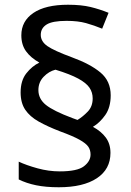

<svg xmlns="http://www.w3.org/2000/svg" viewBox="-20 -785 553 810"><path d="M67 -395Q67 -445 91 -475.5Q115 -506 146 -521Q110 -541 90 -568.5Q70 -596 70 -636Q70 -696 121 -730.5Q172 -765 267 -765Q323 -765 362 -755.5Q401 -746 438 -731L411 -664Q377 -678 343 -687.5Q309 -697 261 -697Q201 -697 176.5 -681.5Q152 -666 152 -638Q152 -610 180 -590.5Q208 -571 284 -543Q361 -515 404 -479Q447 -443 447 -383Q447 -332 424 -299.5Q401 -267 372 -250Q407 -231 426.5 -204.5Q446 -178 446 -140Q446 -71 388.5 -33Q331 5 228 5Q173 5 132 -3.5Q91 -12 59 -28V-103Q91 -88 138 -75Q185 -62 232 -62Q306 -62 334 -83.5Q362 -105 362 -133Q362 -152 352.5 -166Q343 -180 315.5 -195.5Q288 -211 233 -231Q181 -251 143.5 -272Q106 -293 86.5 -322Q67 -351 67 -395ZM142 -405Q142 -368 173.5 -342.5Q205 -317 285 -287L307 -279Q330 -293 350.5 -314.5Q371 -336 371 -370Q371 -395 357.5 -415Q344 -435 310 -453.5Q276 -472 214 -491Q186 -484 164 -461Q142 -438 142 -405Z"/></svg>

Font: Noto Sans Ol Chiki
Style: Regular
Weight: 400
Designer: Monotype Design Team, Lewis McGuffie
Foundry: Monotype Imaging Inc.
Version: Version 2.003